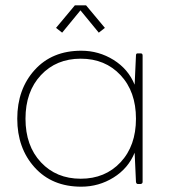

<svg xmlns="http://www.w3.org/2000/svg" viewBox="-20 -693 645 723"><path d="M286 10Q176 10 110.5 -62.5Q45 -135 45 -246Q45 -357 110.5 -429.5Q176 -502 286 -502Q352 -502 407.5 -467.5Q463 -433 487 -374L492 -484Q492 -492 498 -492Q503 -492 510 -492Q517 -492 517 -484V-8Q517 -1 509 0H500Q493 0 492 -8L487 -118Q463 -59 407.5 -24.5Q352 10 286 10ZM284 -20Q376 -20 434 -82Q492 -144 492 -246Q492 -348 434 -410Q376 -472 284 -472Q192 -472 134 -410Q76 -348 76 -246Q76 -144 134 -82Q192 -20 284 -20ZM352 -570 283 -654 214 -570 191 -588 262 -673H304L375 -588Z"/></svg>

Font: YamahaIndonesia935. App Thin
Style: Regular
Weight: 100
Designer: Dalton Maag Ltd
Foundry: Dalton Maag Ltd
Version: Version 1.002